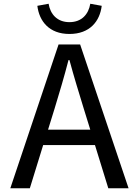

<svg xmlns="http://www.w3.org/2000/svg" viewBox="-20 -1003 740 1023"><path d="M350 -822C459 -822 512 -890 522 -972L461 -983C452 -928 416 -885 350 -885C284 -885 248 -928 239 -983L179 -972C189 -890 242 -822 350 -822ZM557 0H665L407 -766H292L35 0H139L210 -230H486ZM236 -312 271 -425C297 -510 322 -594 345 -683H350C374 -594 400 -510 426 -425L461 -312Z"/></svg>

Font: Kawkab Mono Light
Style: Bold
Weight: 400
Monospace: yes
Designer: Abdullah Arif
Foundry: Abdullah Arif
Version: Version 1.000;PS 000.500;hotconv 1.0.88;makeotf.lib2.5.64775